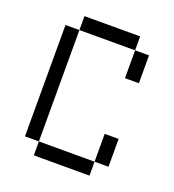

<svg xmlns="http://www.w3.org/2000/svg" viewBox="-117 -717 735 810"><g transform="rotate(20 250.0 -312.5)"><path d="M125 -62.5V0H375V-62.5ZM125 -62.5Q125 -62.5 125 -562.5H62.5Q62.5 -562.5 62.5 -62.5ZM375 -62.5H437.5Q437.5 -62.5 437.5 -187.5H375Q375 -187.5 375 -62.5ZM375 -562.5Q375 -562.5 375 -437.5H437.5Q437.5 -437.5 437.5 -562.5ZM125 -562.5H375V-625H125Z"/></g></svg>

Font: BFUnifontExMono
Style: Regular
Weight: 500
Version: Version 15.0.06